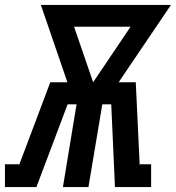

<svg xmlns="http://www.w3.org/2000/svg" viewBox="-62 -755 710 775"><path d="M-42 0V-92H15L14 -86L80 -261L141 -423H210L103 -735H628L417 -423H486L502 -86L503 -92H548V0H402L387 -334H351L295 0H192L247 -334H211L85 0ZM314 -423 465 -647H237Z"/></svg>

Font: Iosevka Curly Slab SmBdEx
Style: Italic
Weight: 600
Width: 7
Italic angle: -9°
Monospace: yes
Designer: Belleve Invis
Foundry: Belleve Invis
Version: Version 11.1.0; ttfautohint (v1.8.3)